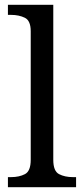

<svg xmlns="http://www.w3.org/2000/svg" viewBox="-20 -780 350 800"><path d="M13 0V-42H26Q60 -42 84 -54.5Q108 -67 108 -114V-650Q108 -694 83.5 -706Q59 -718 26 -718H13V-760H202V-114Q202 -67 226 -54.5Q250 -42 284 -42H297V0Z"/></svg>

Font: Noto Serif Ahom
Style: Regular
Weight: 400
Designer: Monotype Design Team
Foundry: Monotype Imaging Inc.
Version: Version 2.007; ttfautohint (v1.8.4.7-5d5b)